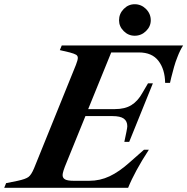

<svg xmlns="http://www.w3.org/2000/svg" viewBox="-80 -888 886 908"><path d="M-51 -22 4 -33Q41 -41 54.5 -51Q68 -61 81 -92L279 -581Q288 -604 288 -614Q288 -624 280 -629Q272 -634 250 -640L203 -651L212 -673H786Q771 -650 759 -618Q750 -596 743 -571Q736 -546 730 -522L724 -496H701Q700 -560 669.5 -600Q639 -640 577 -640H446L337 -372H463Q511 -372 541.5 -391Q572 -410 593 -448L620 -494H643L531 -217H508L518 -265Q522 -285 522 -291Q522 -315 505.5 -327Q489 -339 452 -339H324L235 -120Q216 -75 216 -60Q216 -46 228 -39.5Q240 -33 269 -33H342Q393 -33 438.5 -54.5Q484 -76 533 -120L601 -180H624Q557 -77 526 0H-60ZM483 -792Q483 -823 505 -845.5Q527 -868 557 -868Q588 -868 610.5 -845.5Q633 -823 633 -792Q633 -763 610.5 -741Q588 -719 557 -719Q527 -719 505 -741Q483 -763 483 -792Z"/></svg>

Font: Ibarra Real Nova
Style: Bold Italic
Weight: 700
Italic angle: -22°
Designer: Jose Maria Ribagorda & Octavio Pardo
Foundry: Octavio Pardo
Version: Version 1.014